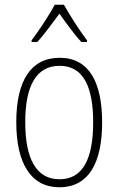

<svg xmlns="http://www.w3.org/2000/svg" viewBox="-20 -784 502 814"><path d="M251 -764H212C189 -720 142 -650 114 -613V-606H138C168 -638 204 -689 232 -726C260 -687 294 -639 325 -606H349V-613C326 -642 276 -718 251 -764ZM413 -265C413 -433 359 -539 233 -539C111 -539 49 -442 49 -266C49 -90 112 10 232 10C353 10 413 -89 413 -265ZM87 -266C87 -419 133 -505 233 -505C336 -505 375 -411 375 -266C375 -108 330 -24 232 -24C133 -24 87 -112 87 -266Z"/></svg>

Font: Noto Sans Myanmar UI Condensed ExtraLight
Style: Regular
Weight: 200
Width: 3
Designer: Monotype Design Team
Foundry: Monotype Imaging Inc.
Version: Version 2.103